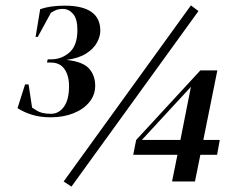

<svg xmlns="http://www.w3.org/2000/svg" viewBox="-20 -673 868 712"><path d="M168 -238Q129 -238 98.5 -247.5Q68 -257 45 -272L73 -360H86L99 -274Q99 -274 117 -262.5Q135 -251 169 -251Q198 -251 217 -277Q236 -303 236 -353Q236 -393 219 -417Q202 -441 169 -441H154L157 -453H170Q208 -453 237.5 -478.5Q267 -504 267 -562Q267 -603 251 -621.5Q235 -640 213 -640Q195 -640 182 -633Q169 -626 169 -626L120 -536H112L129 -639Q166 -652 220 -652Q352 -652 352 -559Q352 -538 339.5 -515Q327 -492 299.5 -474.5Q272 -457 227 -451Q288 -444 310.5 -418.5Q333 -393 333 -355Q333 -321 311.5 -294.5Q290 -268 252.5 -253Q215 -238 168 -238ZM245 19 216 0 688 -653 716 -632ZM618 0 638 -99H474L485 -154L723 -412H786L734 -154H795L785 -99H723L703 0ZM506 -154H649L688 -351Z"/></svg>

Font: DeepMind Serif Display
Style: Italic
Weight: 400
Italic angle: -12°
Designer: Frank Grießhammer / Modifications: Colophon Foundry
Foundry: Colophon Foundry
Version: Version 5.003; ttfautohint (v1.8.2)